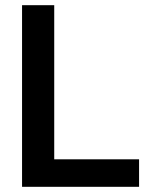

<svg xmlns="http://www.w3.org/2000/svg" viewBox="-20 -720 574 740"><path d="M65 0H516V-106H189V-700H65Z"/></svg>

Font: Vanilla Cream
Style: Bold
Weight: 700
Designer: Jeremy Tribby, Jinavaṁso
Foundry: Tribby Type
Version: Version 1.422;Glyphs 3.1.2 (3151)